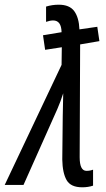

<svg xmlns="http://www.w3.org/2000/svg" viewBox="-71 -787 453 817"><path d="M279 10Q304 10 325 3V-65Q312 -60 297 -60Q268 -60 268 -118L270 -598L352 -612L343 -673L267 -662Q265 -712 245 -739.5Q225 -767 179 -767Q151 -767 125 -759V-694Q142 -700 155 -700Q190 -700 191 -650L112 -637L121 -575L192 -586L191 -511L-51 0H29L173 -323Q180 -339 186.5 -356.5Q193 -374 198 -390Q197 -365 197 -341.5Q197 -318 196 -293L194 -108Q195 -51 212.5 -20.5Q230 10 279 10Z"/></svg>

Font: Noto Sans UI Condensed
Style: Italic
Weight: 400
Width: 3
Italic angle: -12°
Designer: Monotype Design Team
Foundry: Monotype Imaging Inc.
Version: Version 1.901